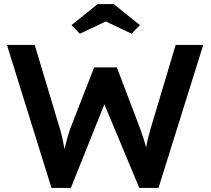

<svg xmlns="http://www.w3.org/2000/svg" viewBox="-20 -920 1035 940"><path d="M232 0 14 -700H150L274 -287Q280 -268 285 -245Q290 -222 294 -199.5Q298 -177 301 -158Q304 -139 307 -126L280 -127Q292 -174 299 -203Q306 -232 311.5 -251.5Q317 -271 323 -288L441 -590H552L667 -288Q677 -260 685 -234.5Q693 -209 698.5 -184.5Q704 -160 709 -134L685 -129Q689 -153 691 -168Q693 -183 695 -195Q697 -207 699 -218.5Q701 -230 705.5 -246.5Q710 -263 717 -289L840 -700H975L756 0H662L484 -426L496 -422L327 0ZM458 -900H537L665 -797L624 -755L498 -815L371 -755L330 -797Z"/></svg>

Font: Our Lexend Medium
Style: Regular
Weight: 500
Designer: Bonnie Shaver-Troup, Thomas Jockin
Foundry: Lexend
Version: Version 1.007